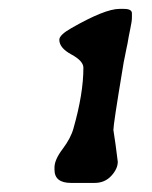

<svg xmlns="http://www.w3.org/2000/svg" viewBox="-20 -714 336 425"><path d="M189.5 -309.1H137.2Q100.6 -309.1 100.6 -338.4V-343.3Q100.6 -360.4 118.7 -384.3Q136.7 -408.2 142.6 -429.7Q164.6 -506.8 164.6 -564Q164.6 -579.1 137.9 -593.5Q111.3 -607.9 111.3 -626Q111.3 -636.7 138.2 -651.9Q212.4 -694.3 244.1 -694.3H254.4Q272 -694.3 272 -684.6V-674.8Q272 -667 268.3 -649.7Q264.6 -632.3 262.2 -617.2L259.8 -606Q257.8 -596.2 256.3 -588.4L253.9 -576.7L251 -559.1Q231 -439 231 -426.3L235.8 -394L240.7 -356Q240.7 -340.3 226.3 -324.7Q211.9 -309.1 189.5 -309.1Z"/></svg>

Font: Averia Libre
Style: Bold Italic
Weight: 700
Italic angle: -6.90001°
Version: Version 1.002